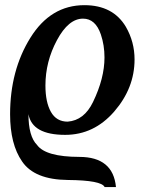

<svg xmlns="http://www.w3.org/2000/svg" viewBox="-20 -507 590 751"><path d="M433.6 224.6H389.2Q377 198.2 245.8 197Q114.7 195.8 66.4 124.5Q19.5 57.1 19.5 -60.1Q19.5 -231.9 98.9 -359.4Q178.2 -486.8 310.1 -486.8Q421.9 -486.8 472.2 -402.3Q506.3 -343.3 506.3 -274.4Q506.3 -162.6 427 -71Q347.7 20.5 234.9 20.5Q106 20.5 91.3 -60.5Q91.3 26.4 125 60.1Q158.7 106.4 290.5 106.7Q422.4 106.9 433.6 224.6ZM244.6 -31.2Q309.1 -36.1 343.8 -107.9Q388.7 -200.7 388.7 -282.2Q388.7 -330.1 374.5 -372.1Q353.5 -434.1 304.7 -434.1Q248 -434.1 202.9 -350.1Q157.7 -266.1 157.7 -172.4Q157.7 -107.4 179.2 -69.3Q200.7 -31.2 244.6 -31.2Z"/></svg>

Font: Kelvinch
Style: Bold Italic
Weight: 700
Italic angle: -10°
Designer: Paul James Miller
Foundry: High-Logic / Made with FontCreator
Version: Version 3.30 September 23, 2016